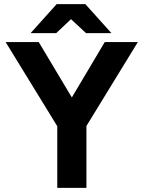

<svg xmlns="http://www.w3.org/2000/svg" viewBox="-20 -902 689 922"><path d="M255 -296 7 -700H166L325 -434L483 -700H642L395 -297V0H255ZM321 -810 250 -743H127L252 -882H390L515 -743H393Z"/></svg>

Font: Oak Sans
Style: Bold
Weight: 700
Designer: Erik Kennedy, Walven
Foundry: Erik Kennedy, Walven
Version: Version 1.000